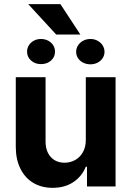

<svg xmlns="http://www.w3.org/2000/svg" viewBox="-20 -905 637 932"><path d="M396.5 -530.3H541V0H402.3V-95.7H396.5Q377.4 -48.3 335.7 -20.8Q293.9 6.8 235.4 6.8Q182.1 6.8 141.8 -17.1Q101.6 -41 79.1 -86.2Q56.6 -131.3 56.6 -192.4V-530.3H201.2V-217.8Q201.2 -170.9 226.3 -143.1Q251.5 -115.2 293.9 -115.2Q321.3 -115.2 344.7 -128.2Q368.2 -141.1 382.3 -166Q396.5 -190.9 396.5 -225.6ZM178.7 -715.8Q198.2 -715.8 213.9 -707.5Q229.5 -699.2 238.3 -685.1Q247.1 -670.9 247.1 -654.3Q247.1 -628.4 227.8 -611.1Q208.5 -593.8 178.7 -593.8Q150.4 -593.8 130.9 -611.1Q111.3 -628.4 111.3 -654.3Q111.3 -670.9 120.1 -685.1Q128.9 -699.2 144.3 -707.5Q159.7 -715.8 178.7 -715.8ZM418.9 -715.8Q438 -715.8 453.6 -707.3Q469.2 -698.7 478.3 -684.6Q487.3 -670.4 487.3 -653.3Q487.3 -636.7 478.3 -622.8Q469.2 -608.9 453.6 -600.8Q438 -592.8 418.9 -592.8Q399.4 -592.8 383.5 -600.8Q367.7 -608.9 358.6 -622.8Q349.6 -636.7 349.6 -653.3Q349.6 -670.4 358.9 -684.8Q368.2 -699.2 384 -707.5Q399.9 -715.8 418.9 -715.8ZM370.1 -737.3H252.9L117.2 -884.8H273.4Z"/></svg>

Font: Pretendard Std
Style: Bold
Weight: 700
Designer: Base glyphs from Inter by Rasmus Andersson; Hangeul glyphs from Noto Sans CJK(Source Han Sans) by Jang Soo-young and Kan
Foundry: Kil Hyung-jin
Version: Version 1.309